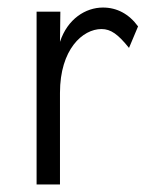

<svg xmlns="http://www.w3.org/2000/svg" viewBox="-20 -488 415 509"><path d="M77 1H139V-242C139 -357 199 -411 249 -411C274 -411 293 -397 322 -361L346 -418C322 -451 290 -468 253 -468C207 -468 159 -438 139 -377L140 -457H77Z"/></svg>

Font: Inconsolata Condensed Thin
Style: Regular
Weight: 100
Width: 3
Monospace: yes
Designer: Raph Levien, Cyreal, Brenton Simpson
Foundry: Raph Levien, Cyreal, Google
Version: Version 3.100